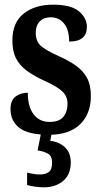

<svg xmlns="http://www.w3.org/2000/svg" viewBox="-20 -567 434 822"><path d="M190 10Q101 10 63 -19.5Q25 -49 25 -100Q25 -138 47 -154Q69 -170 99 -170Q99 -110 124 -77.5Q149 -45 192 -45Q233 -45 251 -66.5Q269 -88 269 -122Q269 -155 247 -175.5Q225 -196 175 -219Q126 -241 95 -264Q64 -287 48.5 -317.5Q33 -348 33 -394Q33 -470 81 -508.5Q129 -547 208 -547Q284 -547 318 -518.5Q352 -490 352 -452Q352 -389 276 -389Q276 -440 254 -466.5Q232 -493 197 -493Q168 -493 150.5 -475.5Q133 -458 133 -427Q133 -391 154 -371.5Q175 -352 231 -327Q274 -308 305 -286Q336 -264 352.5 -233.5Q369 -203 369 -156Q369 -80 323 -35Q277 10 190 10ZM167 235Q155 235 133 232.5Q111 230 96 225V172Q128 180 151 180Q175 180 189 169.5Q203 159 203 130Q203 101 185.5 91Q168 81 141 77L158 -9H204L195 36Q233 40 258 63.5Q283 87 283 128Q283 180 250.5 207.5Q218 235 167 235Z"/></svg>

Font: Noto Serif Armenian ExtraCondensed
Style: Bold
Weight: 700
Width: 2
Designer: Monotype Design Team
Foundry: Monotype Imaging Inc.
Version: Version 2.008; ttfautohint (v1.8.4.7-5d5b)